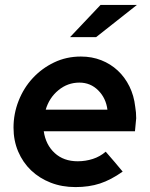

<svg xmlns="http://www.w3.org/2000/svg" viewBox="-20 -751 610 781"><path d="M35 0ZM479 -53Q431 -19 386.5 -4.5Q342 10 287 10Q232 10 186 -8Q140 -26 106.5 -58Q73 -90 54 -134.5Q35 -179 35 -232Q35 -288 55.5 -340.5Q76 -393 113 -433Q150 -473 200 -497Q250 -521 309 -521Q354 -521 392 -506Q430 -491 459 -464Q488 -437 506.5 -399.5Q525 -362 530 -317Q532 -306 533 -294Q534 -282 534 -270Q533 -260 532 -249Q531 -238 529 -217H158Q166 -162 202.5 -128.5Q239 -95 296 -95Q328 -95 357.5 -104.5Q387 -114 410 -134Q428 -114 445 -93.5Q462 -73 479 -53ZM303 -415Q255 -415 217.5 -384Q180 -353 166 -305H417Q411 -352 379.5 -383.5Q348 -415 303 -415ZM389 -731H537L371 -600H265Z"/></svg>

Font: Rosa Sans SemiBold
Style: Italic
Weight: 600
Italic angle: -12°
Designer: Pentagram / MCKL
Foundry: Pentagram / MCKL
Version: Version 1.005;September 16, 2019;FontCreator 11.5.0.2425 64-